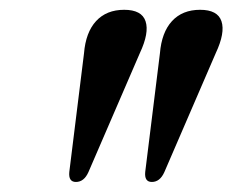

<svg xmlns="http://www.w3.org/2000/svg" viewBox="-20 -810 474 392"><path d="M135 -438.5Q119.5 -438.5 121.5 -459L151.5 -701Q155 -744 176.2 -767Q197.5 -790 233.5 -790Q269.5 -790 277.2 -766.5Q285 -743 265.5 -701.5L160.5 -458.5Q151.5 -438.5 135 -438.5ZM290 -438.5Q274.5 -438.5 276.5 -459L306.5 -701Q310 -744 331.2 -767Q352.5 -790 388.5 -790Q424.5 -790 432.2 -766.5Q440 -743 420.5 -701.5L315.5 -458.5Q306.5 -438.5 290 -438.5Z"/></svg>

Font: Fraunces 144pt Soft SemiBold
Style: Italic
Weight: 600
Italic angle: -16°
Version: Version 1.000;[b76b70a41]